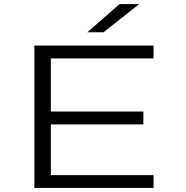

<svg xmlns="http://www.w3.org/2000/svg" viewBox="-20 -924 915 944"><path d="M149 0V-700H735V-637H230V-375.5H685V-312.5H230V-63H735V0ZM489 -765.5H409.5L568 -904H664.5Z"/></svg>

Font: Trispace SemiExpanded Light
Style: Regular
Weight: 300
Width: 6
Designer: Tyler Finck
Foundry: Etcetera Type Company
Version: Version 1.210; ttfautohint (v1.8.3)